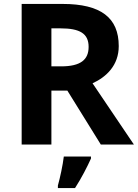

<svg xmlns="http://www.w3.org/2000/svg" viewBox="-20 -734 700 975"><path d="M298 -714H90V0H241V-274H322L492 0H660L450 -311C520 -343 583 -402 583 -500C583 -644 492 -714 298 -714ZM287 -590C385 -590 430 -564 430 -496C430 -431 390 -397 290 -397H241V-590ZM442 71V61H304C299 104 285 169 274 208V221H361C395 168 422 115 442 71Z"/></svg>

Font: Noto Sans Javanese
Style: Bold
Weight: 700
Designer: Monotype Design Team
Foundry: Monotype Imaging Inc.
Version: Version 2.005